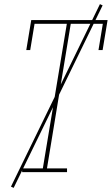

<svg xmlns="http://www.w3.org/2000/svg" viewBox="-20 -832 540 928"><path d="M87 0V-18H187L303 -717H147L126 -590H107L131 -735H500L476 -590H456L477 -717H322L207 -18H304V0ZM46 76 33 70 463 -812 476 -806Z"/></svg>

Font: Iosevka Slab Thin Oblique
Style: Regular
Weight: 100
Italic angle: -9°
Monospace: yes
Designer: Belleve Invis
Foundry: Belleve Invis
Version: Version 11.1.0; ttfautohint (v1.8.3)